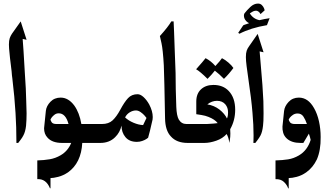

<svg xmlns="http://www.w3.org/2000/svg" viewBox="-20 -801 1877 1076"><path d="M129 -578 107 -583Q111 -538 119 -395Q126 -297 127 -234Q129 -194 129 -166Q129 -128 126 -96Q122 -62 111 -42Q105 -30 95 -17Q85 -4 82 0H72Q72 -91 67 -168Q62 -254 49 -363Q47 -374 45 -402Q34 -488 31 -528Q30 -537 30 -551Q30 -574 34.5 -587Q39 -600 47 -612L96 -681Z M541 0H441Q435 112 361 165Q334 183 306.5 190Q279 197 263 197V254H260Q238 200 189 203V98Q227 97 259 91.5Q291 86 320 69Q361 45 379 0H328Q272 0 246 -30Q227 -50 227 -82L228 -92L237 -180Q240 -207 262.5 -230.5Q285 -254 320 -254Q363 -254 396 -210Q425 -170 436 -106H541ZM364 -106Q348 -166 309 -166Q296 -166 286 -158.5Q276 -151 270 -143Q264 -135 263 -132Q263 -126 269.5 -116Q276 -106 297 -106Z M816 -216Q836 -178 836 -145Q836 -136 835 -131Q819 -59 810 -29Q808 -27 799.5 -21.5Q791 -16 777 -11Q763 -6 747 -6Q705 -6 683 -32.5Q661 -59 661 -97Q652 -58 625 -32Q593 0 542 0H524Q502 0 486.5 -15.5Q471 -31 471 -53Q471 -75 486.5 -90.5Q502 -106 524 -106H551Q589 -106 611 -126.5Q633 -147 654 -186Q677 -229 697.5 -251Q718 -273 751 -273Q767 -273 784.5 -257Q802 -241 816 -216ZM801 -140Q799 -143 790.5 -153Q782 -163 768.5 -172.5Q755 -182 742 -182Q724 -182 707 -171.5Q690 -161 681 -143Q700 -125 728.5 -113Q757 -101 782 -100Z M1085 -106V0H1032Q970 0 938 -36Q906 -69 905 -138Q901 -363 898 -435Q893 -523 885 -559Q877 -595 876 -599Q922 -650 940 -681H953Q954 -666 955.5 -623Q957 -580 958 -554L959 -525L964 -392Q964 -356 965 -301.5Q966 -247 968 -202Q970 -152 982 -131Q997 -106 1025 -106Z M1132 -475Q1163 -459 1187 -431Q1214 -460 1224 -475Q1242 -466 1260.5 -450Q1279 -434 1288 -420Q1264 -387 1235 -359Q1209 -386 1184 -405Q1167 -383 1143 -359Q1102 -400 1079 -413Q1121 -460 1132 -475Z M1270 -77Q1271 -69 1271 -53Q1271 -34 1268.5 -19Q1266 -4 1265 0Q1262 -30 1250 -50Q1228 -25 1192 -12.5Q1156 0 1125 0H1068Q1046 0 1030.5 -15.5Q1015 -31 1015 -53Q1015 -75 1030.5 -90.5Q1046 -106 1068 -106H1139Q1160 -107 1177 -108.5Q1194 -110 1200 -111Q1184 -132 1148 -146Q1131 -153 1109 -156.5Q1087 -160 1080 -161V-232Q1080 -276 1106.5 -300.5Q1133 -325 1176 -325Q1230 -325 1262 -291Q1298 -253 1298 -186Q1298 -126 1270 -77ZM1258 -172Q1258 -198 1243 -216Q1226 -236 1196 -236Q1167 -236 1142 -216Q1180 -210 1210 -187Q1239 -164 1252 -137Q1258 -149 1258 -172Z M1457 -508 1435 -513 1441 -442Q1453 -310 1456 -234Q1457 -214 1457 -166Q1457 -117 1454 -96Q1450 -61 1440 -42Q1433 -29 1423.5 -16.5Q1414 -4 1411 0H1400Q1400 -3 1400.5 -13.5Q1401 -24 1401 -42Q1401 -101 1395 -168Q1389 -245 1371 -365Q1366 -399 1362 -430.5Q1358 -462 1358 -481Q1358 -504 1362.5 -517Q1367 -530 1376 -542L1424 -611ZM1491 -699 1476 -660Q1386 -645 1322 -612L1315 -617L1343 -659Q1351 -663 1360.5 -665.5Q1370 -668 1376 -671Q1374 -672 1367 -676.5Q1360 -681 1353.5 -691Q1347 -701 1347 -715Q1347 -720 1350 -726Q1363 -743 1383 -762Q1403 -781 1426 -781Q1439 -781 1447.5 -772.5Q1456 -764 1459.5 -755Q1463 -746 1463 -743L1440 -722Q1435 -732 1428 -736.5Q1421 -741 1416 -741Q1403 -741 1392 -733.5Q1381 -726 1380 -726Q1399 -695 1434 -688Q1463 -695 1491 -699Z M1740 -195Q1758 -164 1767.5 -121.5Q1777 -79 1777 -33Q1778 41 1756 92Q1734 138 1696 165Q1670 183 1643 190Q1616 197 1598 197V254L1595 255Q1588 234 1570.5 218Q1553 202 1524 203V98Q1564 97 1595 92Q1626 87 1655 70Q1703 42 1721 -17Q1718 -32 1711 -52L1680 0H1664Q1614 0 1587 -25Q1572 -39 1567 -57Q1562 -75 1563 -92L1572 -179Q1575 -206 1597.5 -230Q1620 -254 1655 -254Q1707 -254 1740 -195ZM1700 -106Q1692 -130 1680.5 -147.5Q1669 -165 1648 -165Q1633 -165 1622 -157.5Q1611 -150 1605 -142.5Q1599 -135 1598 -132Q1598 -126 1605 -116Q1612 -106 1633 -106Z"/></svg>

Font: Katibeh
Style: Regular
Weight: 400
Designer: Arabic design by Kourosh Beigpour, Latin design by Eduardo Tunni, engineering by Lasse Fister
Version: Version 1.000